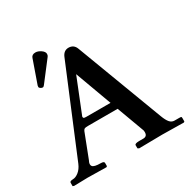

<svg xmlns="http://www.w3.org/2000/svg" viewBox="-162 -878 1023 1033"><g transform="rotate(-30 349.5 -362.0)"><path d="M252.9 -288.1H402.8L319.8 -514.2L233.9 -299.8Q233.9 -293 236.8 -290.5Q239.7 -288.1 252.9 -288.1ZM147.9 -79.1Q135.7 -57.1 144.8 -45.2Q153.8 -33.2 194.8 -33.2Q215.8 -33.2 215.8 -22.9V-2.9L210.9 1Q119.1 -1 95.2 -1L9.8 1L2 -2V-22.9Q2 -32.7 22 -33.2Q39.1 -33.2 58.1 -48.1Q77.1 -63 88.9 -90.8L312 -627Q325.2 -657.7 354 -658.2Q387.2 -658.2 398.9 -627L601.1 -90.8Q612.3 -61 624.3 -47.1Q636.2 -33.2 653.8 -33.2H682.1Q693.4 -33.2 695.1 -31.5Q696.8 -29.8 696.8 -22.9V-2.9L691.9 1Q595.7 -1 558.1 -1L414.1 1L405.8 -3.9V-22.9Q405.8 -32.7 432.1 -33.2H459Q483.9 -33.2 483.9 -59.1Q483.9 -70.3 481.9 -73.2L419.9 -241.2H235.8Q219.7 -241.2 214.4 -238.5Q209 -235.8 205.1 -227.1ZM188 -725.1Q204.1 -725.1 221.4 -713.1Q238.8 -701.2 238.8 -687Q238.8 -678.2 233.9 -671.9L140.1 -549.8Q134.3 -542 128.9 -542Q123 -542 116 -546.4Q108.9 -550.8 108.9 -556.2Q108.9 -562 109.9 -564.9L160.2 -708Q166 -725.1 188 -725.1Z"/></g></svg>

Font: Linux Libertine
Style: Semibold
Weight: 600
Designer: Philipp H. Poll
Foundry: Philipp H. Poll
Version: Version 5.1.2 ; ttfautohint (v0.9)